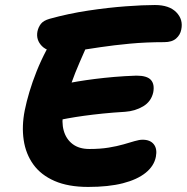

<svg xmlns="http://www.w3.org/2000/svg" viewBox="-20 -731 738 758"><path d="M328.2 7Q249.6 7 195.6 -16.5Q141.6 -40 111.6 -81.7Q81.6 -123.4 73.5 -178.3Q65.4 -233.2 77.6 -295Q84.4 -329 96.1 -368.2Q107.8 -407.4 124.4 -449.1Q141 -490.8 162.8 -532.2Q182.2 -571 212.6 -592.5Q243 -614 278.2 -614Q291.2 -614 304 -606.7Q316.8 -599.4 323.8 -585.8Q330.8 -572.2 323.8 -552Q312.6 -526.2 294.9 -486.1Q277.2 -446 259.5 -396.6Q241.8 -347.2 230.8 -291.8Q222.2 -248.8 231.6 -215.3Q241 -181.8 266.6 -162.3Q292.2 -142.8 332.8 -142.8Q375.8 -142.8 409.2 -148.3Q442.6 -153.8 467.7 -161.1Q492.8 -168.4 511.4 -173.9Q530 -179.4 543 -179.4Q573 -179.4 587.2 -161.4Q601.4 -143.4 595.4 -112.2Q588.4 -75.8 555.1 -48.9Q521.8 -22 465.1 -7.5Q408.4 7 328.2 7ZM190.8 -252.2Q167 -247.2 156.3 -256Q145.6 -264.8 144.5 -282.3Q143.4 -299.8 147 -320Q153.2 -348.4 175.9 -370.1Q198.6 -391.8 228.4 -398.4Q256.6 -404.4 288 -409.6Q319.4 -414.8 354.9 -419.3Q390.4 -423.8 431 -427.3Q471.6 -430.8 518.4 -432.4Q560.6 -432.4 575.8 -415.4Q591 -398.4 585 -366.4Q576.8 -330 545.2 -311.2Q513.6 -292.4 473.6 -289.6Q426.2 -286.8 386.2 -282.7Q346.2 -278.6 312 -273.9Q277.8 -269.2 247.6 -263.7Q217.4 -258.2 190.8 -252.2ZM224.4 -524.8Q169.2 -524.8 145.4 -549.2Q121.6 -573.6 127.8 -606.6Q131.2 -623.4 141.3 -636.6Q151.4 -649.8 176 -656.8Q250 -677.4 328.5 -689.2Q407 -701 476.2 -706.1Q545.4 -711.2 591.6 -711.2Q648 -711.2 676 -682.6Q704 -654 695.6 -614.2Q691.6 -593.2 675.2 -578.9Q658.8 -564.6 628.2 -564.6Q556.4 -564.6 492.6 -558.6Q428.8 -552.6 376 -544.7Q323.2 -536.8 284.5 -530.8Q245.8 -524.8 224.4 -524.8Z"/></svg>

Font: Shantell Sans Light
Style: Italic
Weight: 300
Italic angle: -11°
Designer: Stephen Nixon, Anya Danilova, Shantell Martin
Foundry: Arrow Type
Version: Version 1.008;[ac192a2d6]